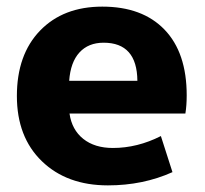

<svg xmlns="http://www.w3.org/2000/svg" viewBox="-20 -550 620 580"><path d="M189 -306H395Q394 -421 293 -421Q247 -421 220 -391.5Q193 -362 189 -306ZM190 -207Q197 -158 231.5 -130.5Q266 -103 321 -103Q395 -103 466 -139L501 -30Q412 10 306 10Q182 10 106.5 -63Q31 -136 31 -260Q31 -385 101 -457.5Q171 -530 289 -530Q410 -530 477 -460.5Q544 -391 544 -262Q544 -231 540 -207Z"/></svg>

Font: M PLUS 1p ExtraBold
Style: Regular
Weight: 800
Version: Version 1.062